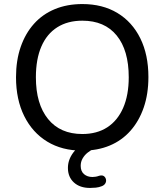

<svg xmlns="http://www.w3.org/2000/svg" viewBox="-20 -734 811 947"><path d="M386 9Q286 9 213 -35.5Q140 -80 99.5 -161.5Q59 -243 59 -353Q59 -436 82 -502.5Q105 -569 147.5 -616.5Q190 -664 250.5 -689Q311 -714 386 -714Q486 -714 559 -670Q632 -626 672 -545Q712 -464 712 -354Q712 -271 689 -204Q666 -137 623.5 -89Q581 -41 521 -16Q461 9 386 9ZM386 -73Q458 -73 509 -106Q560 -139 587.5 -202Q615 -265 615 -353Q615 -486 555.5 -559Q496 -632 386 -632Q314 -632 262.5 -599.5Q211 -567 184 -504.5Q157 -442 157 -353Q157 -221 217 -147Q277 -73 386 -73ZM424 193Q374 193 344.5 166Q315 139 315 94Q315 54 341.5 18.5Q368 -17 413 -37L443 0Q427 7 412 19Q397 31 387.5 47.5Q378 64 378 84Q378 111 394.5 125Q411 139 436 139Q444 139 452.5 137.5Q461 136 469 133Q484 129 492 134.5Q500 140 502.5 150Q505 160 500 169.5Q495 179 483 184Q468 190 453 191.5Q438 193 424 193Z"/></svg>

Font: Nunito Medium
Style: Regular
Weight: 500
Designer: Vernon Adams
Foundry: Vernon Adams
Version: Version 3.602